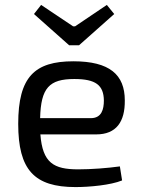

<svg xmlns="http://www.w3.org/2000/svg" viewBox="-20 -748 577 780"><path d="M261 -564H301L444 -691L414 -728L285 -641H277L147 -728L118 -691ZM371 -202C452 -202 488 -253 487 -340C487 -445 425 -499 278 -499C121 -499 54 -436 54 -245C54 -58 119 12 287 12C343 12 430 4 476 -15L467 -72C417 -65 350 -60 298 -60C198 -60 153 -86 144 -202ZM143 -268C146 -391 180 -427 282 -427C369 -427 401 -402 402 -340C402 -304 393 -268 349 -268Z"/></svg>

Font: SnT
Style: Regular
Weight: 400
Designer: Natanael Gama
Version: Version 1.001;PS 001.001;hotconv 1.0.70;makeotf.lib2.5.58329